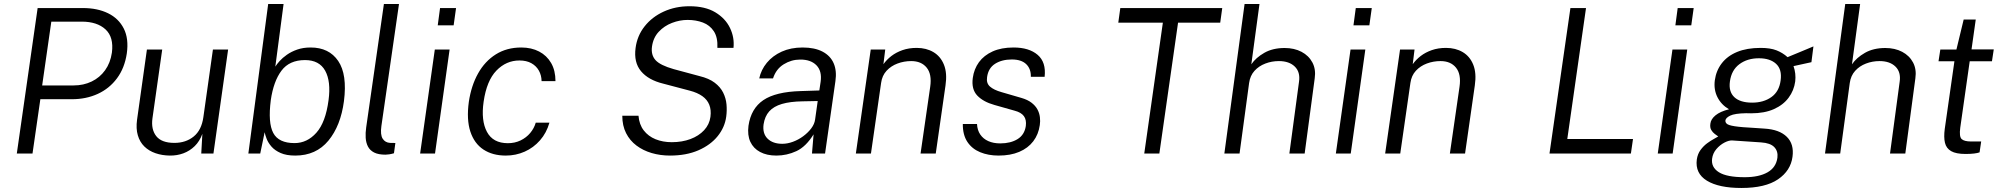

<svg xmlns="http://www.w3.org/2000/svg" viewBox="-20 -763 9942 954"><path d="M63.5 0 167 -723H392Q464 -723 516.8 -697.2Q569.5 -671.5 595 -621.2Q620.5 -571 610 -497Q599 -424.5 561.2 -373.8Q523.5 -323 465.8 -296.5Q408 -270 337 -270H180.5L141.5 0ZM189.5 -338.5H346Q395 -338.5 435.5 -358Q476 -377.5 502.2 -414Q528.5 -450.5 536 -501.5Q546 -578.5 504.2 -617Q462.5 -655.5 386 -655.5H235Z M824 10Q785 9.5 752.5 -1.8Q720 -13 697.2 -35.2Q674.5 -57.5 664.8 -90.8Q655 -124 661 -168L710 -517H786L737.5 -175Q730 -120.5 756.2 -86.8Q782.5 -53 846.5 -53Q903.5 -53 942.5 -84.8Q981.5 -116.5 990.5 -181L1038 -517H1113.5L1040.5 0H980L985.5 -98Q972 -61 947.5 -37Q923 -13 891.2 -1.2Q859.5 10.5 824 10Z M1447 10Q1403 10 1374.2 -2.8Q1345.5 -15.5 1329 -34.5Q1312.5 -53.5 1305 -73Q1297.5 -92.5 1295 -106L1273 0H1214L1312.5 -743H1389L1348 -432Q1355 -443.5 1369.2 -459.5Q1383.5 -475.5 1405.5 -491Q1427.5 -506.5 1457 -516.8Q1486.5 -527 1523.5 -527Q1615 -527 1660.5 -460Q1706 -393 1689 -260.5Q1673 -138.5 1611.8 -64.2Q1550.5 10 1447 10ZM1443.5 -52Q1506 -52 1552 -103.5Q1598 -155 1612.5 -265.5Q1625 -358.5 1595.8 -411.5Q1566.5 -464.5 1495.5 -464.5Q1418 -464.5 1378.5 -411.8Q1339 -359 1325.5 -265.5Q1311 -152.5 1337.8 -102.2Q1364.5 -52 1443.5 -52Z M1895.5 5.5Q1860 5.5 1839 -5.2Q1818 -16 1808.2 -35Q1798.5 -54 1797 -78.5Q1795.5 -103 1799.5 -130L1887.5 -743H1962.5L1875 -136.5Q1869 -94 1881.2 -74.2Q1893.5 -54.5 1918 -53L1944.5 -52.5L1937.5 -1.5Q1926 2 1914.5 3.8Q1903 5.5 1895.5 5.5Z M2067.5 0 2140.5 -517H2214L2141.5 0ZM2155 -637 2166.5 -723H2246L2234 -637Z M2493 10Q2427.5 10 2382 -20Q2336.5 -50 2317 -109.5Q2297.5 -169 2309.5 -257Q2321.5 -337.5 2355.5 -398.2Q2389.5 -459 2443.8 -493Q2498 -527 2570 -527Q2620.5 -527 2658.8 -507Q2697 -487 2718.5 -449.8Q2740 -412.5 2740 -360H2671Q2670.5 -389 2657.5 -412.2Q2644.5 -435.5 2620.2 -449Q2596 -462.5 2561 -462.5Q2495 -462.5 2446.5 -412.2Q2398 -362 2383 -257.5Q2369.5 -164 2399.5 -107.8Q2429.5 -51.5 2503.5 -51.5Q2538 -51.5 2566.5 -65.2Q2595 -79 2614.5 -102.2Q2634 -125.5 2642 -153.5H2710Q2695.5 -102.5 2663.2 -65.8Q2631 -29 2587 -9.5Q2543 10 2493 10Z M3309 10Q3261 10 3218.2 -2.5Q3175.5 -15 3142.5 -39.8Q3109.5 -64.5 3090.8 -101.5Q3072 -138.5 3072 -188H3152.5Q3156 -144.5 3178.5 -115.2Q3201 -86 3237.2 -71.2Q3273.5 -56.5 3318 -56.5Q3369 -56.5 3410.5 -72Q3452 -87.5 3478.5 -116Q3505 -144.5 3510 -182.5Q3514.5 -217 3504.2 -242.5Q3494 -268 3469.8 -285.2Q3445.5 -302.5 3407.5 -312.5L3275 -347.5Q3201.5 -365.5 3165 -409.2Q3128.5 -453 3138 -524.5Q3146 -585.5 3183 -632.2Q3220 -679 3278 -705.5Q3336 -732 3406 -732Q3484 -732 3534.2 -701.8Q3584.5 -671.5 3607.2 -624Q3630 -576.5 3624.5 -525H3544.5Q3547 -577 3527 -607.5Q3507 -638 3472.5 -651Q3438 -664 3396.5 -664Q3357.5 -664 3319 -649.2Q3280.5 -634.5 3253 -605Q3225.5 -575.5 3219.5 -531Q3214 -490 3237.2 -464.2Q3260.5 -438.5 3327.5 -419.5L3455.5 -385Q3503 -373.5 3531.2 -352Q3559.5 -330.5 3573.2 -302.8Q3587 -275 3589.8 -244.5Q3592.5 -214 3588.5 -184Q3581.5 -130.5 3546 -86.5Q3510.5 -42.5 3450.2 -16.2Q3390 10 3309 10Z M3837.5 10Q3790 10 3756.8 -7.8Q3723.5 -25.5 3708.2 -58.5Q3693 -91.5 3699 -138Q3711.5 -224 3773 -265.5Q3834.5 -307 3958.5 -310.5L4051 -313.5L4057.5 -356.5Q4065 -409.5 4036.8 -438.5Q4008.5 -467.5 3955.5 -467Q3912 -467 3874 -443.5Q3836 -420 3821 -373.5H3752.5Q3761.5 -416 3790.2 -451Q3819 -486 3864.2 -506.5Q3909.5 -527 3968 -527Q4028 -527 4067 -506.5Q4106 -486 4122.2 -448.8Q4138.5 -411.5 4131 -360L4079.5 0H4014.5L4022.5 -95.5Q3984.5 -34 3937 -12Q3889.5 10 3837.5 10ZM3867 -48.5Q3892.5 -48.5 3919.8 -58.5Q3947 -68.5 3970.8 -86Q3994.5 -103.5 4010.8 -125Q4027 -146.5 4030 -169L4043 -261L3967 -259.5Q3906 -258.5 3865.2 -246.5Q3824.5 -234.5 3802.2 -209.8Q3780 -185 3774 -145Q3768 -99.5 3794 -74Q3820 -48.5 3867 -48.5Z M4232.5 0 4306.5 -517H4378.5L4369.5 -444Q4385.5 -466.5 4409.2 -484.8Q4433 -503 4464.5 -514Q4496 -525 4535 -525Q4582.5 -525 4618 -504Q4653.5 -483 4670.2 -441.5Q4687 -400 4678 -338.5L4629.5 0H4554L4602 -332Q4611 -394 4584.5 -426.8Q4558 -459.5 4507.5 -459.5Q4472 -459.5 4439.8 -447.5Q4407.5 -435.5 4385.2 -411.5Q4363 -387.5 4358 -351L4307.5 0Z M4941.5 10Q4890.5 10 4850 -6.8Q4809.5 -23.5 4786.5 -58.2Q4763.5 -93 4764 -147H4834.5Q4836 -116 4850.8 -94.5Q4865.5 -73 4890.8 -61.8Q4916 -50.5 4950 -50.5Q5001.5 -50.5 5036 -71.8Q5070.5 -93 5077 -137Q5081 -167.5 5067.5 -186Q5054 -204.5 5021.5 -213L4921 -241.5Q4865.5 -257 4835.8 -288.2Q4806 -319.5 4813.5 -375.5Q4819.5 -420 4844.2 -454Q4869 -488 4912.2 -507.5Q4955.5 -527 5016 -527Q5093 -527 5135.8 -490.5Q5178.5 -454 5170.5 -381.5H5102Q5103 -421 5079 -444.2Q5055 -467.5 5007.5 -467.5Q4958 -467.5 4924.2 -446Q4890.5 -424.5 4884.5 -379.5Q4880 -349.5 4899 -332.8Q4918 -316 4957 -305L5055 -276.5Q5086 -267.5 5105.2 -252.8Q5124.5 -238 5134.5 -219.8Q5144.5 -201.5 5147 -181Q5149.5 -160.5 5146.5 -141.5Q5140 -95 5114 -61Q5088 -27 5044.5 -8.5Q5001 10 4941.5 10Z M5665.5 0 5758 -650.5H5536.5L5546.5 -723H6053L6043 -650.5H5833.5L5740.5 0Z M6063.5 0 6164 -743H6238L6197.5 -443.5Q6220 -476.5 6262 -500.5Q6304 -524.5 6363 -524.5Q6411 -524.5 6447 -505.5Q6483 -486.5 6501 -452.5Q6519 -418.5 6512.5 -374L6462.5 0H6386.5L6434.5 -357Q6441.5 -405 6413.5 -432.2Q6385.5 -459.5 6334.5 -459.5Q6299 -459.5 6267 -447.2Q6235 -435 6213.2 -411Q6191.5 -387 6186.5 -350.5L6139 0Z M6617.5 0 6690.5 -517H6764L6691.5 0ZM6705 -637 6716.5 -723H6796L6784 -637Z M6862.5 0 6936.5 -517H7008.5L6999.5 -444Q7015.5 -466.5 7039.2 -484.8Q7063 -503 7094.5 -514Q7126 -525 7165 -525Q7212.5 -525 7248 -504Q7283.5 -483 7300.2 -441.5Q7317 -400 7308 -338.5L7259.5 0H7184L7232 -332Q7241 -394 7214.5 -426.8Q7188 -459.5 7137.5 -459.5Q7102 -459.5 7069.8 -447.5Q7037.5 -435.5 7015.2 -411.5Q6993 -387.5 6988 -351L6937.5 0Z M7679 0 7783 -723H7860.5L7767.5 -72.5H8094L8083.5 0Z M8217 0 8290 -517H8363.5L8291 0ZM8304.5 -637 8316 -723H8395.5L8383.5 -637Z M8632.5 171Q8520.5 171 8461.2 134.8Q8402 98.5 8411 29.5Q8415 2 8429.5 -17.8Q8444 -37.5 8462.2 -51Q8480.5 -64.5 8496.2 -72.8Q8512 -81 8517.5 -85Q8510.5 -90 8500.2 -97.5Q8490 -105 8482.8 -117.2Q8475.5 -129.5 8478.5 -149Q8481 -171 8504 -190Q8527 -209 8571 -220Q8532.5 -242.5 8513.5 -280.2Q8494.5 -318 8500.5 -364Q8507 -412 8535 -448.5Q8563 -485 8611.5 -505Q8660 -525 8728 -525Q8776 -525 8806.8 -513Q8837.5 -501 8862 -479Q8870 -482.5 8887.2 -489.5Q8904.5 -496.5 8924.8 -505Q8945 -513.5 8963.2 -521Q8981.5 -528.5 8990.5 -532.5L8980.5 -454L8891.5 -434.5Q8904.5 -398 8900 -358.5Q8894 -313.5 8867.2 -277.5Q8840.5 -241.5 8794 -220.8Q8747.5 -200 8681 -200Q8675.5 -200 8668 -200.2Q8660.5 -200.5 8656.5 -200.5Q8599.5 -199.5 8577 -188.5Q8554.5 -177.5 8553 -164Q8552 -148.5 8572 -141.8Q8592 -135 8641.5 -131Q8661 -129.5 8688 -128Q8715 -126.5 8747.5 -124Q8821.5 -119.5 8858.2 -83.2Q8895 -47 8886.5 16Q8877.5 85 8814.5 128Q8751.5 171 8632.5 171ZM8649 117.5Q8720 117.5 8762.5 93.2Q8805 69 8811.5 20.5Q8815.5 -11.5 8796 -32Q8776.5 -52.5 8730 -55.5L8588.5 -65Q8571.5 -66.5 8548.8 -54.8Q8526 -43 8508.2 -22.2Q8490.5 -1.5 8487 25.5Q8481.5 68 8520.8 92.8Q8560 117.5 8649 117.5ZM8686 -253Q8743 -253 8781.8 -280.8Q8820.5 -308.5 8827.5 -363.5Q8835 -418 8805 -445.8Q8775 -473.5 8719.5 -473.5Q8662 -473.5 8622.5 -444Q8583 -414.5 8575.5 -358Q8568.5 -307.5 8597.5 -280.2Q8626.5 -253 8686 -253Z M9048 0 9148.5 -743H9222.5L9182 -443.5Q9204.5 -476.5 9246.5 -500.5Q9288.5 -524.5 9347.5 -524.5Q9395.5 -524.5 9431.5 -505.5Q9467.5 -486.5 9485.5 -452.5Q9503.5 -418.5 9497 -374L9447 0H9371L9419 -357Q9426 -405 9398 -432.2Q9370 -459.5 9319 -459.5Q9283.5 -459.5 9251.5 -447.2Q9219.5 -435 9197.8 -411Q9176 -387 9171 -350.5L9123.5 0Z M9746.5 2Q9699 2 9674.8 -12Q9650.5 -26 9644 -53.5Q9637.5 -81 9643 -122.5L9691 -458.5H9612L9621 -517H9701L9737 -666H9797L9776 -517.5H9886.5L9877.5 -458.5H9767L9720 -128.5Q9714 -84 9727 -72Q9740 -60 9774 -60H9824L9816 -6Q9807 -2.5 9789 -0.2Q9771 2 9746.5 2Z"/></svg>

Font: Public Sans Thin Light
Style: Italic
Weight: 300
Italic angle: -8°
Version: Version 2.001